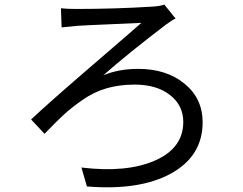

<svg xmlns="http://www.w3.org/2000/svg" viewBox="-20 -764 1040 823"><path d="M241.2 -728.5Q267.6 -725.6 307.6 -725.6Q470.7 -725.6 629.9 -735.4Q664.1 -737.3 684.6 -744.1L732.4 -684.6Q720.7 -679.7 689.5 -657.2Q528.3 -534.2 422.9 -441.4Q489.3 -468.8 572.3 -468.8Q693.4 -468.8 771 -405.3Q848.6 -341.8 848.6 -240.2Q848.6 -95.7 714.4 -21Q580.1 53.7 352.5 35.2L329.1 -45.9Q522.5 -22.5 644 -75.7Q765.6 -128.9 765.6 -241.2Q765.6 -312.5 708.5 -356.9Q651.4 -401.4 556.6 -401.4Q492.2 -401.4 437.5 -385.7Q382.8 -370.1 334 -335.9Q285.2 -301.8 252.9 -272Q220.7 -242.2 170.9 -190.4L113.3 -252Q194.3 -328.1 382.3 -489.7Q570.3 -651.4 585.9 -666Q572.3 -665 456.1 -660.2Q339.8 -655.3 311.5 -653.3Q259.8 -648.4 244.1 -646.5Z"/></svg>

Font: Nasu
Style: Regular
Weight: 400
Designer: Ryoko NISHIZUKA (kana &amp; ideographs); Paul D. Hunt (Latin, Greek &amp; Cyrillic); Wenlong ZHANG (bopomofo); Sandoll C
Version: Version 2014.1215